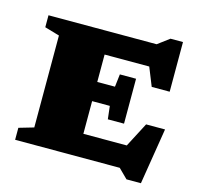

<svg xmlns="http://www.w3.org/2000/svg" viewBox="-114 -878 1091 1053"><g transform="rotate(15 431.0 -352.0)"><path d="M47 0V-68L131 -92.5V-614.5L47 -639V-707H661L726.5 -756H797.5V-474H695.5L653.5 -578.5H400V-423H500.5L509 -495H601V-240H509L500.5 -314H400V-128.5H646.5L719 -267.5H826.5L775 51.5H693L641 0Z"/></g></svg>

Font: Newsreader 6pt ExtraBold
Style: Regular
Weight: 800
Designer: Hugues Gentile
Foundry: Production Type
Version: Version 1.003; ttfautohint (v1.8.3)